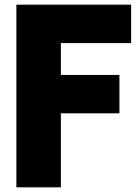

<svg xmlns="http://www.w3.org/2000/svg" viewBox="-20 -800 600 820"><path d="M240 0H50V-780H540V-616H240V-480H490V-316H240Z"/></svg>

Font: Tanohe Sans ExtraBold
Style: Regular
Weight: 800
Designer: Village Type and Design LLC & Cristiano Sobral
Foundry: Cooper Hewitt Smithsonian Design Museum
Version: Version 1.00;September 29, 2021;FontCreator 13.0.0.2655 64-b